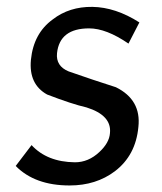

<svg xmlns="http://www.w3.org/2000/svg" viewBox="-20 -534 477 567"><path d="M185.5 13.7Q83 13.7 26.4 -43.9L73.2 -105.5Q119.1 -55.7 201.2 -54.7Q241.2 -54.7 273.4 -85Q302.7 -112.3 304.7 -140.6Q310.5 -193.4 235.4 -216.8Q192.4 -226.6 119.1 -254.9Q64.5 -285.2 71.3 -357.4Q79.1 -435.5 135.7 -476.6Q184.6 -514.6 252.9 -513.7Q321.3 -512.7 391.6 -467.8L359.4 -405.3Q293.9 -450.2 243.2 -450.2Q156.2 -450.2 148.4 -377Q144.5 -338.9 182.6 -323.2Q252 -298.8 322.3 -276.4Q397.5 -239.3 388.7 -159.2Q380.9 -75.2 319.3 -28.3Q263.7 13.7 185.5 13.7Z"/></svg>

Font: Puritan
Style: Italic
Weight: 400
Version: 2.0a